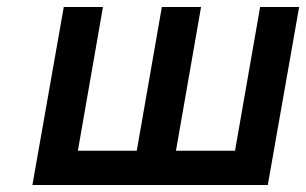

<svg xmlns="http://www.w3.org/2000/svg" viewBox="-20 -531 878 551"><path d="M73 0 163 -511H275.5L203.5 -98.5H372.5L444.5 -511H557L485 -98.5H654.5L726.5 -511H838.5L748.5 0Z"/></svg>

Font: Overpass SemiBold
Style: Italic
Weight: 600
Italic angle: -10°
Designer: Delve Withrington, Dave Bailey, Thomas Jockin
Foundry: Delve Fonts LLC
Version: Version 4.000